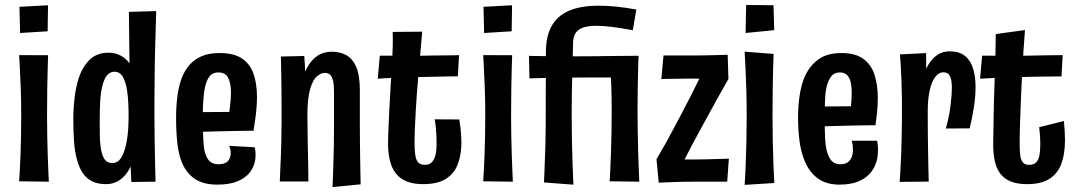

<svg xmlns="http://www.w3.org/2000/svg" viewBox="-20 -740 4388 782"><path d="M178.8 0 58 -1.6Q59.2 -19.6 60.7 -46.1Q62.2 -72.6 63.4 -106.4Q64.6 -140.2 65.5 -180.4Q66.4 -220.6 66.4 -266Q66.4 -331.2 64.5 -382Q62.6 -432.8 60.6 -466.9Q58.6 -501 58 -515.4L176 -515.2Q175.4 -503.2 174.4 -468.4Q173.4 -433.6 172.5 -381.7Q171.6 -329.8 171.6 -265Q171.6 -222.4 172.5 -183.4Q173.4 -144.4 174.3 -110.3Q175.2 -76.2 176.7 -48.3Q178.2 -20.4 178.8 0ZM174 -612.6 61.8 -605.6 59.2 -712.2 175.6 -718.6Z M278.6 -254.2Q278.6 -299.8 283.9 -343.1Q289.2 -386.4 300.6 -421.4Q316 -468.4 345.3 -496.9Q374.6 -525.4 422.4 -525.4Q441.8 -525.4 457.5 -519.7Q473.2 -514 486 -504.2Q498.8 -494.4 507.4 -481.6Q507.4 -500.8 506.9 -528.3Q506.4 -555.8 506.2 -586.4Q506 -617 505.5 -644.7Q505 -672.4 505 -691.6L616.2 -694.8Q613.6 -609.2 611.8 -541.9Q610 -474.6 609.8 -422.5Q609.6 -370.4 609 -327.6Q609 -297 609 -264.3Q609 -231.6 609.5 -198.2Q610 -164.8 610.5 -131.1Q611 -97.4 611.8 -64.5Q612.6 -31.6 613.6 0L515 1.2L512 -62.2Q502.6 -40.8 487.7 -24.5Q472.8 -8.2 454 0.9Q435.2 10 411.2 10Q378 10 354.5 -1.9Q331 -13.8 316.6 -35.9Q302.2 -58 294.2 -87.4Q284.2 -122.4 281.4 -165.1Q278.6 -207.8 278.6 -254.2ZM386.2 -255Q386.2 -223.8 386.4 -195.4Q386.6 -167 389.4 -144.2Q393.2 -113.2 403.9 -94.6Q414.6 -76 437.6 -76Q460.6 -76 474.2 -98.9Q487.8 -121.8 494.2 -155.2Q497.8 -172.6 499.9 -190.9Q502 -209.2 502.9 -227.9Q503.8 -246.6 503.8 -264.6Q503.8 -292.4 502.5 -320.2Q501.2 -348 497.6 -371.2Q492.6 -405.2 480.6 -426.5Q468.6 -447.8 446.2 -447.8Q432.6 -447.8 422.6 -439.6Q412.6 -431.4 406.1 -417.3Q399.6 -403.2 395.4 -384.2Q389.4 -356.4 387.8 -322.3Q386.2 -288.2 386.2 -255Z M866.8 12Q806.6 12 772.1 -12.4Q737.6 -36.8 720.6 -79.2Q706.6 -114.6 701.9 -160.5Q697.2 -206.4 697.2 -260.6Q697.2 -307 702.4 -347.2Q707.6 -387.4 719.4 -420.2Q731.6 -452.6 751.9 -475.7Q772.2 -498.8 802 -511.4Q831.8 -524 873.6 -524Q931.6 -524 964.7 -502.3Q997.8 -480.6 1012.2 -440.5Q1026.6 -400.4 1026.6 -345.4Q1026.6 -324.6 1024.9 -302.4Q1023.2 -280.2 1020 -256.7Q1016.8 -233.2 1012.4 -207.4L911.8 -269.2Q914.2 -286.6 916.3 -302.6Q918.4 -318.6 919.6 -333.9Q920.8 -349.2 920.8 -362.2Q920.8 -400.4 909.5 -422.7Q898.2 -445 869.4 -445Q843.6 -445 830.2 -424.5Q816.8 -404 811.4 -364.8Q809.8 -351.6 808.5 -336.1Q807.2 -320.6 806.5 -304Q805.8 -287.4 805.8 -269.8Q805.8 -240.2 806.3 -214Q806.8 -187.8 808.3 -166.1Q809.8 -144.4 812.6 -127.4Q818.8 -99.4 831.9 -85.2Q845 -71 869.6 -71Q896.4 -71 908.1 -83.8Q919.8 -96.6 919.8 -116Q919.8 -122.8 918.2 -130.6Q916.6 -138.4 913.4 -146L1017.4 -140.2Q1019.4 -132.6 1020.2 -124.3Q1021 -116 1021 -108Q1021 -73.2 1003.3 -45.9Q985.6 -18.6 951.3 -3.3Q917 12 866.8 12ZM730.2 -199.8 727.4 -282.8 995 -284.8 1012.4 -207.4Q1012.4 -207.4 993.3 -207.4Q974.2 -207.4 943 -206.7Q911.8 -206 874.2 -205.2Q836.6 -204.4 798.8 -203.1Q761 -201.8 730.2 -199.8Z M1448.8 10.8 1334.4 21.8Q1335.4 -2.4 1336.3 -28Q1337.2 -53.6 1338.1 -82.9Q1339 -112.2 1339.7 -147.4Q1340.4 -182.6 1340.4 -226.6Q1340.4 -243.8 1340.4 -265.9Q1340.4 -288 1340.4 -313.7Q1340.4 -339.4 1340.4 -366.8Q1340.4 -395.2 1336.4 -411.8Q1332.4 -428.4 1324.1 -435.8Q1315.8 -443.2 1303 -443.2Q1287.8 -443.2 1271.2 -429.5Q1254.6 -415.8 1243.3 -378Q1232 -340.2 1232 -268.8L1191 -220.6Q1191 -273.2 1195.2 -319.9Q1199.4 -366.6 1209 -405.3Q1218.6 -444 1235 -471.5Q1251.4 -499 1275.3 -514.2Q1299.2 -529.4 1332 -529.4Q1364.2 -529.4 1389.9 -515.7Q1415.6 -502 1430.6 -468Q1445.6 -434 1445.6 -372.4Q1445.6 -346.8 1445.6 -326.9Q1445.6 -307 1445.6 -290.9Q1445.6 -274.8 1445.6 -260.6Q1445.6 -246.4 1445.6 -231.8Q1445.6 -185.8 1446.1 -151.4Q1446.6 -117 1447 -90Q1447.4 -63 1447.9 -38.9Q1448.4 -14.8 1448.8 10.8ZM1119.6 -1Q1120.6 -26.6 1121.6 -49.9Q1122.6 -73.2 1123.8 -99.2Q1125 -125.2 1125.7 -160.4Q1126.4 -195.6 1126.8 -246Q1127.2 -314.2 1126.5 -367.9Q1125.8 -421.6 1125.2 -458.2Q1124.6 -494.8 1124 -509.8L1219.2 -512Q1220.2 -500.2 1221.5 -477.7Q1222.8 -455.2 1224.4 -423.8Q1226 -392.4 1227.9 -353.3Q1229.8 -314.2 1232 -268.8Q1232.4 -203.8 1233.4 -156.9Q1234.4 -110 1235.2 -73.6Q1236 -37.2 1236 -1Z M1703 10Q1662.8 10 1635.4 -1.5Q1608 -13 1591.6 -34.5Q1575.2 -56 1567.9 -86.4Q1560.6 -116.8 1560.6 -155Q1560.6 -188.8 1562.5 -224.7Q1564.4 -260.6 1566 -298.8Q1568.4 -346.6 1570.6 -382.7Q1572.8 -418.8 1574.6 -447.1Q1576.4 -475.4 1577.7 -500.7Q1579 -526 1579.6 -552.3Q1580.2 -578.6 1579.4 -610L1699.6 -611Q1695.6 -564.6 1691.7 -520.3Q1687.8 -476 1684.1 -435.3Q1680.4 -394.6 1677.9 -357.9Q1675.4 -321.2 1673.4 -290.4Q1671.4 -252.4 1669.9 -219.4Q1668.4 -186.4 1668.4 -156.8Q1668.4 -129 1671.3 -109Q1674.2 -89 1683.2 -78.8Q1692.2 -68.6 1710.2 -68.6Q1728.4 -68.6 1738.9 -79.4Q1749.4 -90.2 1753.8 -109.2Q1758.2 -128.2 1758.2 -152.8Q1758.2 -169.4 1757.5 -186.4Q1756.8 -203.4 1755.1 -220.6Q1753.4 -237.8 1750.4 -254L1850.6 -253.4Q1853.6 -237 1855.4 -221.1Q1857.2 -205.2 1858.2 -190.1Q1859.2 -175 1859.2 -160.6Q1859.2 -110.8 1844.9 -72.2Q1830.6 -33.6 1796.5 -11.8Q1762.4 10 1703 10ZM1518.6 -419.4 1527 -513.4Q1529.2 -513.4 1539.8 -513.4Q1550.4 -513.4 1565.6 -513.4Q1580.8 -513.4 1596.9 -512.9Q1613 -512.4 1626 -512.4Q1639 -512.4 1646 -512.4Q1662.6 -512.4 1688 -512.9Q1713.4 -513.4 1741.2 -513.9Q1769 -514.4 1793.9 -514.4Q1818.8 -514.4 1834.2 -514.9Q1849.6 -515.4 1849.6 -515.4L1844.8 -429Q1844.8 -429 1831.6 -429Q1818.4 -429 1796.9 -428.5Q1775.4 -428 1750.2 -427.5Q1725 -427 1701.8 -426.5Q1678.6 -426 1661.6 -426Q1640.6 -426 1616 -424.7Q1591.4 -423.4 1569.4 -422.4Q1547.4 -421.4 1533 -420.4Q1518.6 -419.4 1518.6 -419.4Z M2068.8 0 1948 -1.6Q1949.2 -19.6 1950.7 -46.1Q1952.2 -72.6 1953.4 -106.4Q1954.6 -140.2 1955.5 -180.4Q1956.4 -220.6 1956.4 -266Q1956.4 -331.2 1954.5 -382Q1952.6 -432.8 1950.6 -466.9Q1948.6 -501 1948 -515.4L2066 -515.2Q2065.4 -503.2 2064.4 -468.4Q2063.4 -433.6 2062.5 -381.7Q2061.6 -329.8 2061.6 -265Q2061.6 -222.4 2062.5 -183.4Q2063.4 -144.4 2064.3 -110.3Q2065.2 -76.2 2066.7 -48.3Q2068.2 -20.4 2068.8 0ZM2064 -612.6 1951.8 -605.6 1949.2 -712.2 2065.6 -718.6Z M2136.6 -420.6 2134.4 -512.6Q2134.4 -512.6 2147.9 -512.1Q2161.4 -511.6 2183.2 -511.6Q2205 -511.6 2230.2 -511.1Q2255.4 -510.6 2278.8 -510.6Q2298.4 -510.6 2334.8 -510.6Q2371.2 -510.6 2413.1 -511.1Q2455 -511.6 2493.1 -512.1Q2531.2 -512.6 2555.5 -512.6Q2579.8 -512.6 2579.8 -512.6L2562.6 -424.6Q2562.6 -424.6 2539.8 -424.6Q2517 -424.6 2481.4 -424.6Q2445.8 -424.6 2406.2 -424.6Q2366.6 -424.6 2331.7 -424.1Q2296.8 -423.6 2276.8 -423.6Q2252.8 -423.6 2227.9 -423.1Q2203 -422.6 2182.5 -422.1Q2162 -421.6 2149.3 -421.1Q2136.6 -420.6 2136.6 -420.6ZM2557.4 -617Q2510.2 -625.6 2473.3 -630.3Q2436.4 -635 2408.2 -635Q2384.6 -635 2367 -631.2Q2349.4 -627.4 2337.7 -619Q2326 -610.6 2320.2 -597.6Q2314.4 -584.6 2314 -565.8Q2313 -508.4 2311.5 -461.4Q2310 -414.4 2309.2 -369.3Q2308.4 -324.2 2308.4 -272Q2308.4 -218 2309.4 -167.3Q2310.4 -116.6 2311.9 -76.2Q2313.4 -35.8 2314.4 -11.8Q2315.4 12.2 2315.4 12.2L2195.6 3Q2195.6 3 2197.3 -35Q2199 -73 2200.9 -135.5Q2202.8 -198 2202.8 -270.6Q2202.8 -316 2202.8 -346.5Q2202.8 -377 2203.1 -401.8Q2203.4 -426.6 2203.4 -455.6Q2203.4 -484.6 2203.4 -527.4Q2203.4 -591.4 2226.5 -633.4Q2249.6 -675.4 2297.2 -696.1Q2344.8 -716.8 2419.6 -716.8Q2452.2 -716.8 2490.1 -713Q2528 -709.2 2571.8 -701.2ZM2583.8 0 2463 -1.6Q2464.2 -19.6 2465.7 -49.1Q2467.2 -78.6 2468.4 -116.4Q2469.6 -154.2 2470.5 -197.4Q2471.4 -240.6 2471.4 -286Q2471.4 -351.2 2469.5 -394.9Q2467.6 -438.6 2465.6 -465.5Q2463.6 -492.4 2463 -506.8L2581 -512.6Q2580.4 -503.6 2579.7 -484.8Q2579 -466 2578.5 -437.9Q2578 -409.8 2577.3 -371.7Q2576.6 -333.6 2576.6 -285Q2576.6 -242.4 2577.5 -200.4Q2578.4 -158.4 2579.3 -120.3Q2580.2 -82.2 2581.7 -51.3Q2583.2 -20.4 2583.8 0Z M2728.2 -10 2653.8 -91.4Q2673.6 -124.8 2689.6 -153.5Q2705.6 -182.2 2720.9 -211Q2736.2 -239.8 2753 -271.6Q2770.8 -305.4 2788.5 -339.6Q2806.2 -373.8 2824.9 -412.3Q2843.6 -450.8 2865.6 -497L2946.8 -418Q2930 -389 2912.7 -358.2Q2895.4 -327.4 2877.6 -294.6Q2859.8 -261.8 2840.4 -226.6Q2819 -187.8 2799.3 -150.8Q2779.6 -113.8 2762.2 -78.8Q2744.8 -43.8 2728.2 -10ZM2663 4 2653.8 -91.4Q2653.8 -91.4 2672 -91.4Q2690.2 -91.4 2716.7 -90.9Q2743.2 -90.4 2770.3 -90.4Q2797.4 -90.4 2814.2 -90.4Q2832.2 -90.4 2855.2 -91.1Q2878.2 -91.8 2899.4 -92.3Q2920.6 -92.8 2934.6 -93.3Q2948.6 -93.8 2948.6 -93.8L2941.8 0Q2941.8 0 2926.9 0Q2912 0 2889.3 0Q2866.6 0 2842.4 0Q2818.2 0 2799.2 0Q2780.8 0 2757.7 0.5Q2734.6 1 2712.9 2Q2691.2 3 2677.1 3.5Q2663 4 2663 4ZM2673.6 -418 2682.4 -514Q2682.4 -514 2695 -514Q2707.6 -514 2727 -514Q2746.4 -514 2768 -514Q2789.6 -514 2808.6 -514Q2828.2 -514 2851.2 -514.5Q2874.2 -515 2895.3 -515.5Q2916.4 -516 2930.1 -516.5Q2943.8 -517 2943.8 -517L2946.8 -418Q2946.8 -418 2931 -418.5Q2915.2 -419 2890.9 -419Q2866.6 -419 2840.2 -419.5Q2813.8 -420 2792.6 -420Q2774.6 -420 2753.9 -419.5Q2733.2 -419 2714.9 -419Q2696.6 -419 2685.1 -418.5Q2673.6 -418 2673.6 -418Z M3012.8 13Q3015.4 -22.2 3017.1 -67.3Q3018.8 -112.4 3020 -163.3Q3021.2 -214.2 3021.2 -266Q3021.2 -323.6 3019.7 -374.4Q3018.2 -425.2 3016.2 -465.2Q3014.2 -505.2 3012.8 -529.6L3130.8 -520.4Q3129.8 -498.8 3128.8 -460.1Q3127.8 -421.4 3127.1 -371.6Q3126.4 -321.8 3126.4 -265Q3126.4 -216.6 3127.3 -168.5Q3128.2 -120.4 3129.9 -76.5Q3131.6 -32.6 3133.6 5.4ZM3016.6 -605.6 3019 -719.8 3130.4 -718.6 3133.2 -617.2Z M3400 12Q3344.4 12 3310.1 -13.9Q3275.8 -39.8 3257.8 -83.4Q3242.6 -119.2 3236.5 -164.7Q3230.4 -210.2 3230.4 -260.6Q3230.4 -306 3236.1 -346.3Q3241.8 -386.6 3254.2 -419.4Q3273 -467.2 3309.7 -495.6Q3346.4 -524 3406.8 -524Q3463.2 -524 3495.6 -500.8Q3528 -477.6 3541.6 -436.2Q3555.2 -394.8 3555.2 -340.4Q3555.2 -314.8 3552.6 -287Q3550 -259.2 3545.6 -229.8L3445 -299.4Q3446.8 -316 3447.9 -331.4Q3449 -346.8 3449 -360.6Q3449 -385.6 3444.8 -404.5Q3440.6 -423.4 3430.3 -434.2Q3420 -445 3400.2 -445Q3378.8 -445 3366.5 -430Q3354.2 -415 3347.8 -390.4Q3341.8 -366.6 3340.4 -335.5Q3339 -304.4 3339 -269.8Q3339 -244.8 3339.2 -221.5Q3339.4 -198.2 3340.5 -177.8Q3341.6 -157.4 3344.4 -139.8Q3350 -107.8 3363.4 -89.4Q3376.8 -71 3402.8 -71Q3421.8 -71 3432.7 -79Q3443.6 -87 3448.8 -100.6Q3454 -114.2 3454 -130.6Q3454 -139.2 3452.9 -148.4Q3451.8 -157.6 3448.6 -166.8H3552.6Q3554.6 -156.8 3555.3 -147.4Q3556 -138 3556 -128.6Q3556 -85.4 3537.8 -53.8Q3519.6 -22.2 3484.9 -5.1Q3450.2 12 3400 12ZM3263.4 -222.2 3260.6 -305.8 3528.2 -307.8 3545.6 -229.8Q3545.6 -229.8 3526.5 -229.8Q3507.4 -229.8 3476.2 -229.1Q3445 -228.4 3407.4 -227.6Q3369.8 -226.8 3332 -225.5Q3294.2 -224.2 3263.4 -222.2Z M3832.6 -216.6Q3846.2 -267 3851.5 -310Q3856.8 -353 3856.8 -384.6Q3856.8 -415 3848.9 -430.3Q3841 -445.6 3822 -445.6Q3804 -445.6 3789.6 -427.2Q3775.2 -408.8 3766.9 -373.3Q3758.6 -337.8 3758.6 -286L3714.8 -243.4Q3715.2 -293 3720.3 -336.9Q3725.4 -380.8 3735.8 -416.2Q3746.2 -451.6 3761.8 -477.5Q3777.4 -503.4 3799 -517.2Q3820.6 -531 3847.8 -531Q3887 -531 3910.1 -512.4Q3933.2 -493.8 3943.3 -460.9Q3953.4 -428 3953.4 -385.4Q3953.4 -347.8 3946.9 -304.9Q3940.4 -262 3929.4 -217.2ZM3644.4 0.8Q3646.4 -30.8 3647.9 -57.4Q3649.4 -84 3650.4 -111.7Q3651.4 -139.4 3652.1 -171.7Q3652.8 -204 3653.4 -245.4Q3654 -292.6 3653.5 -333.5Q3653 -374.4 3651.7 -408.8Q3650.4 -443.2 3648.9 -470.4Q3647.4 -497.6 3645.4 -518.4L3751.8 -523.8Q3752.4 -497 3752.5 -463Q3752.6 -429 3754.3 -385.7Q3756 -342.4 3758.6 -286Q3758.6 -241.4 3758.9 -202.5Q3759.2 -163.6 3759.9 -129.2Q3760.6 -94.8 3761.1 -62.9Q3761.6 -31 3762.6 -0.4Z M4163 10Q4122.8 10 4096.1 -1.1Q4069.4 -12.2 4053.8 -33.1Q4038.2 -54 4031.7 -83.8Q4025.2 -113.6 4025.2 -151Q4025.2 -168 4025.7 -186.9Q4026.2 -205.8 4026.4 -226.9Q4026.6 -248 4027 -270.2Q4027.4 -302.2 4028.4 -334.7Q4029.4 -367.2 4030.7 -399.6Q4032 -432 4032.8 -465.1Q4033.6 -498.2 4034.6 -532.1Q4035.6 -566 4035.6 -601.2L4154.6 -617.6Q4151 -573.8 4148.2 -528Q4145.4 -482.2 4142.9 -436Q4140.4 -389.8 4138.5 -344.7Q4136.6 -299.6 4135.2 -257Q4133.8 -225.2 4133.4 -198.2Q4133 -171.2 4133 -151.6Q4133 -123.6 4135.7 -105.1Q4138.4 -86.6 4146.9 -77.6Q4155.4 -68.6 4171.4 -68.6Q4190.8 -68.6 4200.6 -79.1Q4210.4 -89.6 4213.7 -108.4Q4217 -127.2 4217 -153Q4217 -163.6 4216.5 -174.7Q4216 -185.8 4215 -197.7Q4214 -209.6 4212.4 -221.8L4313.2 -247.2Q4315.2 -226.8 4316.4 -207.4Q4317.6 -188 4317.6 -170.2Q4317.6 -112.8 4302.7 -72.8Q4287.8 -32.8 4253.9 -11.4Q4220 10 4163 10ZM3971.8 -419.4 3980.2 -513.4Q3984.2 -513.4 4000.8 -513.4Q4017.4 -513.4 4038.4 -512.9Q4059.4 -512.4 4078.2 -512.4Q4097 -512.4 4105.2 -512.4Q4120.4 -512.4 4144.7 -512.9Q4169 -513.4 4197.8 -513.9Q4226.6 -514.4 4255.4 -514.9Q4284.2 -515.4 4308.2 -515.4L4303.4 -429Q4287 -429 4267.3 -428.5Q4247.6 -428 4227.3 -428Q4207 -428 4187.2 -427.5Q4167.4 -427 4150.2 -426.5Q4133 -426 4120.8 -426Q4100.8 -426 4073.6 -424.5Q4046.4 -423 4019.4 -422Q3992.4 -421 3971.8 -419.4Z"/></svg>

Font: Truculenta
Style: Regular
Weight: 400
Designer: Ivan Castro, Eva Sanz & Omnibus-Type Team
Foundry: Omnibus-Type
Version: Version 1.002